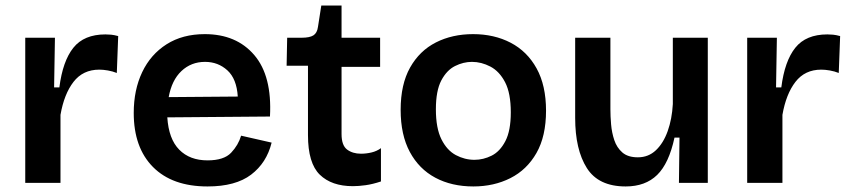

<svg xmlns="http://www.w3.org/2000/svg" viewBox="-20 -659 3066 692"><path d="M71 0V-523H178L175 -344H194Q206 -439 244.5 -487Q283 -535 360 -535Q370 -535 380.5 -534Q391 -533 406 -529L401 -396Q386 -402 369 -405Q352 -408 338 -408Q279 -408 245 -364Q211 -320 198 -245V0Z M728 13Q601 13 531.5 -57Q462 -127 462 -252Q462 -335 492.5 -399Q523 -463 580.5 -499.5Q638 -536 718 -536Q832 -536 896.5 -460.5Q961 -385 953 -239L583 -236Q588 -158 626 -119.5Q664 -81 728 -81Q787 -81 813 -108.5Q839 -136 849 -170L959 -145Q941 -72 885 -29.5Q829 13 728 13ZM719 -436Q669 -436 634 -403Q599 -370 588 -309L837 -311Q833 -375 799.5 -405.5Q766 -436 719 -436Z M1252 12Q1175 12 1132.5 -29.5Q1090 -71 1090 -172V-422H1013L1015 -523H1067Q1096 -523 1109.5 -531.5Q1123 -540 1126 -562L1138 -639H1211V-523H1350V-418H1211V-176Q1211 -135 1231 -120Q1251 -105 1281 -105Q1300 -105 1319 -109.5Q1338 -114 1353 -125V-5Q1323 5 1297.5 8.5Q1272 12 1252 12Z M1686 13Q1608 13 1549 -18.5Q1490 -50 1457 -111.5Q1424 -173 1424 -263Q1424 -355 1458 -415.5Q1492 -476 1551 -506Q1610 -536 1685 -536Q1761 -536 1820.5 -505Q1880 -474 1914 -412.5Q1948 -351 1948 -260Q1948 -168 1913.5 -107.5Q1879 -47 1819.5 -17Q1760 13 1686 13ZM1690 -83Q1722 -83 1752 -98Q1782 -113 1801.5 -150.5Q1821 -188 1821 -254Q1821 -323 1800.5 -362.5Q1780 -402 1747.5 -419Q1715 -436 1681 -436Q1650 -436 1620 -421Q1590 -406 1570.5 -369Q1551 -332 1551 -265Q1551 -197 1571 -157Q1591 -117 1623 -100Q1655 -83 1690 -83Z M2235 13Q2137 13 2095 -53.5Q2053 -120 2053 -234V-523H2180V-265Q2180 -240 2182.5 -210.5Q2185 -181 2194 -154Q2203 -127 2223 -109.5Q2243 -92 2279 -92Q2317 -92 2344 -117.5Q2371 -143 2386.5 -186.5Q2402 -230 2405 -284V-523H2531V0H2427L2429 -163H2411Q2391 -70 2348.5 -28.5Q2306 13 2235 13Z M2673 0V-523H2780L2777 -344H2796Q2808 -439 2846.5 -487Q2885 -535 2962 -535Q2972 -535 2982.5 -534Q2993 -533 3008 -529L3003 -396Q2988 -402 2971 -405Q2954 -408 2940 -408Q2881 -408 2847 -364Q2813 -320 2800 -245V0Z"/></svg>

Font: Bricolage Grotesque 10pt SemiBold
Style: Regular
Weight: 600
Designer: Mathieu Triay
Foundry: Atelier Triay
Version: Version 1.000; ttfautohint (v1.8.4.7-5d5b);gftools[0.9.29]